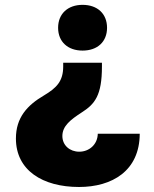

<svg xmlns="http://www.w3.org/2000/svg" viewBox="-20 -577 632 789"><path d="M398.9 -303.7V-319.3H239.7V-303.7C239.7 -244.1 213.4 -216.3 161.1 -185.1C91.8 -144.5 45.4 -93.8 45.4 -7.8C45.4 123 155.3 191.4 304.7 191.4C440.4 191.4 553.7 125.5 554.2 -27.3H381.8C380.9 17.6 345.7 46.4 305.7 46.4C267.1 46.4 236.3 20.5 236.3 -18.1C236.3 -59.6 270.5 -85.4 315.4 -114.7C370.1 -149.4 398.9 -185.1 398.9 -303.7ZM319.3 -557.1C258.8 -557.1 218.8 -520.5 218.8 -462.9C218.8 -405.3 258.8 -369.1 319.3 -369.1C380.4 -369.1 419.9 -405.3 419.9 -462.9C419.9 -520.5 380.4 -557.1 319.3 -557.1Z"/></svg>

Font: Raveo ExtraBold
Style: Regular
Weight: 800
Designer: Jakub Foglar, Rasmus Andersson (Inter)
Foundry: Jakubfoglar.com
Version: Version 1.100;Glyphs 3.2.3 (3260)